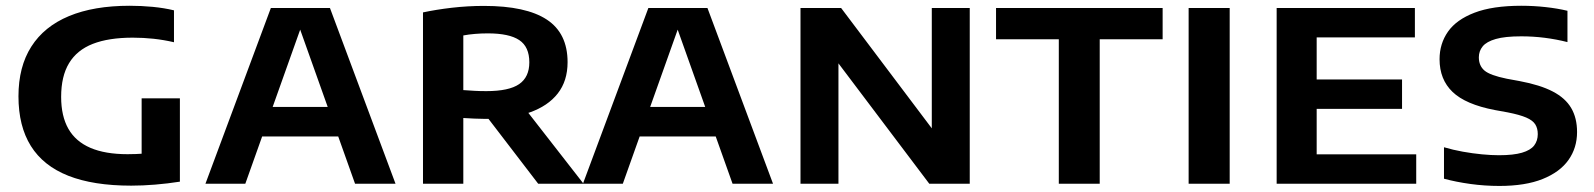

<svg xmlns="http://www.w3.org/2000/svg" viewBox="-20 -622 5396 650"><path d="M424 6.5Q296 6.5 211.2 -27Q126.5 -60.5 84.5 -127.8Q42.5 -195 42.5 -296Q42.5 -396 86 -464.2Q129.5 -532.5 213.5 -567.5Q297.5 -602.5 419 -602.5Q458 -602.5 497 -598.8Q536 -595 569 -587V-479Q534.5 -487 499.8 -490.8Q465 -494.5 429.5 -494.5Q348 -494.5 294.2 -473.5Q240.5 -452.5 213.8 -408.2Q187 -364 187 -294Q187 -229 211.5 -186Q236 -143 286 -121.5Q336 -100 412 -100Q439.5 -100 470.2 -102.2Q501 -104.5 525.5 -108.5L459.5 -53V-289H589V-7Q547.5 -0.5 505.2 3Q463 6.5 424 6.5Z M675.5 0 897 -595H1097L1319 0H1182L989 -542H1003.5L810.5 0ZM833 -160 864.5 -260H1129.5L1160 -160Z M1412 0V-580Q1456 -589.5 1510 -595.8Q1564 -602 1618.5 -602Q1760.5 -602 1831 -555.8Q1901.5 -509.5 1901.5 -411.5Q1901.5 -348 1868.2 -305.5Q1835 -263 1772.8 -241.2Q1710.5 -219.5 1623 -219.5Q1604 -219.5 1585.5 -220.5Q1567 -221.5 1548.5 -222.5V0ZM1802 0 1590.5 -276H1740.5L1955.5 0ZM1626.5 -313.5Q1703 -313.5 1737.5 -337.2Q1772 -361 1772 -411Q1772 -463.5 1738 -486.2Q1704 -509 1631.5 -509Q1608.5 -509 1587.8 -507.2Q1567 -505.5 1548.5 -502V-317Q1570.5 -315.5 1586.8 -314.5Q1603 -313.5 1626.5 -313.5Z M1953.5 0 2175 -595H2375L2597 0H2460L2267 -542H2281.5L2088.5 0ZM2111 -160 2142.5 -260H2407.5L2438 -160Z M2690 0V-595H2827.5L3156 -159H3134.5V-595H3263V0H3126L2797 -436H2818.5V0Z M3564.5 0V-489H3352V-595H3916V-489H3703V0Z M4004 0V-595H4143V0Z M4302 0V-595H4770V-495.5H4437.5V-99.5H4774.5V0ZM4377 -253.5V-353H4726.5V-253.5Z M5056 7.5Q5006.5 7.5 4957.8 0.8Q4909 -6 4868.5 -17V-123.5Q4899 -114.5 4932.2 -108.5Q4965.5 -102.5 4997.2 -99.5Q5029 -96.5 5054.5 -96.5Q5103.5 -96.5 5132.5 -105Q5161.5 -113.5 5173.8 -129.5Q5186 -145.5 5186 -168Q5186 -187.5 5177.5 -201Q5169 -214.5 5147 -224Q5125 -233.5 5084.5 -241.5L5040.5 -249.5Q4941.5 -268.5 4897.5 -310.8Q4853.5 -353 4853.5 -421.5Q4853.5 -474 4882 -514.8Q4910.5 -555.5 4971.8 -579Q5033 -602.5 5130 -602.5Q5172 -602.5 5212.5 -598Q5253 -593.5 5286.5 -585.5V-479.5Q5249 -489 5209.8 -494Q5170.5 -499 5130 -499Q5075 -499 5043.8 -490Q5012.5 -481 4999.5 -465Q4986.5 -449 4986.5 -428Q4986.5 -399.5 5005.5 -383.2Q5024.5 -367 5081 -355.5L5124.5 -347.5Q5194 -334.5 5236.8 -312.2Q5279.5 -290 5299.2 -256.2Q5319 -222.5 5319 -175Q5319 -121.5 5290 -80.5Q5261 -39.5 5202.5 -16Q5144 7.5 5056 7.5Z"/></svg>

Font: Encode Sans SC SemiExpanded SemiBold
Style: Regular
Weight: 600
Width: 6
Designer: Multiple Designers
Foundry: Impallari Type
Version: Version 3.002